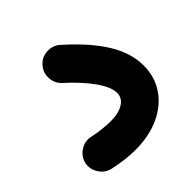

<svg xmlns="http://www.w3.org/2000/svg" viewBox="-143 -568 752 752"><g transform="rotate(-45 233.0 -192.0)"><path d="M18.1 -36.1Q24.9 -65.4 51.3 -82.3Q77.6 -99.1 106.9 -92.3Q129.9 -87.4 156.5 -84.2Q183.1 -81.1 202.6 -81.1Q248 -81.1 274.2 -97.4Q300.3 -113.8 300.3 -142.1Q300.3 -174.8 266.4 -222.7Q232.4 -270.5 176.3 -320.8Q153.8 -340.8 152.1 -372.1Q150.4 -403.3 170.4 -425.8Q190.4 -448.7 221.7 -450.7Q252.9 -452.6 275.4 -432.6Q363.8 -354 406.7 -283.9Q449.7 -213.9 449.7 -144.5Q449.7 -82 417.2 -34.2Q384.8 13.7 326.7 40.3Q268.6 66.9 192.4 66.9Q139.6 66.9 74.7 52.7Q45.4 45.9 28.6 19.5Q11.7 -6.8 18.1 -36.1Z"/></g></svg>

Font: Mikhak-FD ExtraBold
Style: Regular
Weight: 800
Designer: Amin Abedi
Version: Version 3.2